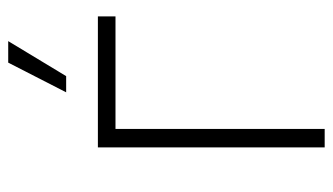

<svg xmlns="http://www.w3.org/2000/svg" viewBox="-188 -606 795 458"><g transform="rotate(-90 209.0 -377.5)"><path d="M398.4 -541V-499H129.9V0H85.9V-541ZM217.3 -616.7 288.1 -754.9H339.4L255.9 -616.7Z"/></g></svg>

Font: Inter 17pt ExtraLight
Style: Regular
Weight: 250
Version: Version 4.001;git-66647c0bb